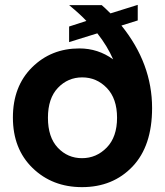

<svg xmlns="http://www.w3.org/2000/svg" viewBox="-20 -761 678 789"><path d="M264 -652 335 -675Q311 -701 264 -740H398Q411 -729 434 -706L546 -741V-677L479 -656Q605 -500 605 -317Q605 -161 524.5 -76.5Q444 8 317 8Q195 8 114 -70.5Q33 -149 33 -278Q33 -406 111.5 -484Q190 -562 306 -562Q383 -562 445 -517Q421 -572 380 -624L264 -588ZM218 -400Q177 -357 177 -277Q177 -197 217.5 -154Q258 -111 317 -111Q376 -111 418.5 -154.5Q461 -198 461 -277Q461 -356 419 -399.5Q377 -443 318 -443Q259 -443 218 -400Z"/></svg>

Font: SVN-Poppins SemiBold
Style: Regular
Weight: 600
Designer: Ninad Kale (Devanagari), Jonny Pinhorn (Latin)
Foundry: Indian Type Foundry
Version: Version 3.002 2017